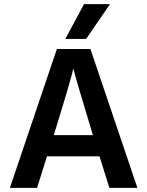

<svg xmlns="http://www.w3.org/2000/svg" viewBox="-20 -912 714 932"><path d="M398 -723H297L388 -892H514ZM160 0H28L256 -674H419L647 0H511L463 -153H208ZM336 -580Q328 -537 241 -256H431Q348 -529 336 -580Z"/></svg>

Font: Hind Guntur SemiBold
Style: Regular
Weight: 600
Designer: Manushi Parikh, Hitesh Malaviya
Foundry: Indian Type Foundry
Version: Version 1.000;PS 1.0;hotconv 1.0.86;makeotf.lib2.5.63406; tt